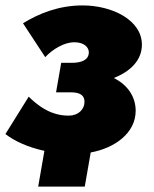

<svg xmlns="http://www.w3.org/2000/svg" viewBox="-41 -553 570 709"><path d="M100 136H272L294 10C382 -6 460 -61 460 -144C460 -196 430 -240 379 -265C441 -289 483 -331 483 -388C483 -479 373 -533 264 -533C176 -533 102 -503 44 -467L126 -342C154 -372 197 -397 233 -397C270 -397 287 -378 287 -360C287 -330 257 -321 224 -321H185L166 -212H222C257 -212 271 -199 271 -177C271 -149 248 -126 213 -126C176 -126 127 -135 65 -196L-21 -58C14 -31 63 -9 123 4Z"/></svg>

Font: Fixel Display Black
Style: Italic
Weight: 900
Italic angle: -10°
Designer: AlfaBravo + MacPaw
Foundry: Kyrylo Tkachov, Marchela Mozhyna, Serhii Makarenko, Maria Weinstein, Zakhar Kryvoshyya
Version: Version 1.210;Glyphs 3.2 (3217)